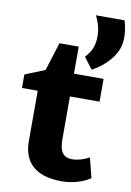

<svg xmlns="http://www.w3.org/2000/svg" viewBox="-98 -954 699 1021"><g transform="rotate(10 252.0 -443.5)"><path d="M15 0ZM462 -37Q432 -16 390.5 -4.5Q349 7 310 7Q204 7 152 -39.5Q100 -86 100 -173V-445H15V-518L122 -561L170 -714H274V-568H434V-445H274V-215Q274 -162 291 -140Q308 -118 342 -118Q386 -118 435 -144ZM316 -667Q341 -693 352 -721Q363 -749 363 -784Q363 -840 335 -894H490Q504 -846 504 -802Q504 -740 463.5 -688.5Q423 -637 363 -605Z"/></g></svg>

Font: Martel Sans Black
Style: Regular
Weight: 900
Designer: Dan Reynolds and Mathieu Réguer
Foundry: Dan Reynolds and Mathieu Réguer
Version: Version 1.002; ttfautohint (v1.1) -l 5 -r 5 -G 72 -x 0 -D la